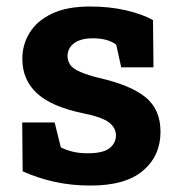

<svg xmlns="http://www.w3.org/2000/svg" viewBox="-20 -557 545 587"><path d="M257.3 10.3Q198.2 10.3 147.2 -1Q96.2 -12.2 49.3 -33.2L47.9 -182.6H147L166 -106.4Q182.6 -98.1 202.4 -93.3Q222.2 -88.4 247.6 -88.4Q295.4 -88.4 314.9 -104Q334.5 -119.6 334.5 -143.1Q334.5 -165.5 314 -182.1Q292.5 -199.2 231 -211.4Q137.2 -231 92.8 -272Q48.3 -313 48.3 -377Q48.3 -421.4 70.8 -457Q92.8 -493.2 138.4 -515.1Q184.1 -537.1 255.4 -537.1Q314.9 -537.1 364.5 -525.6Q414.1 -514.2 447.8 -495.6L449.2 -351.1H350.6L335.4 -420.4Q309.6 -439.9 264.2 -439.9Q226.6 -439.9 206.5 -424.8Q186.5 -409.7 186.5 -385.7Q186.5 -372.1 193.8 -360.4Q201.7 -347.2 225.8 -336.9Q250 -326.7 282.7 -318.8Q380.9 -296.4 425.8 -259Q470.7 -221.7 470.7 -154.3Q470.7 -80.6 417.2 -35.2Q363.8 10.3 257.3 10.3Z"/></svg>

Font: Battambang
Style: Bold
Weight: 700
Designer: Danh Hong
Version: Version 8.002; ttfautohint (v1.8.3)